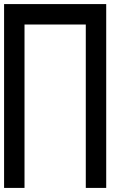

<svg xmlns="http://www.w3.org/2000/svg" viewBox="-20 -920 640 940"><path d="M0 0V-900H500V0H400V-800H100V0Z"/></svg>

Font: Galmuri9 Regular
Style: Regular
Weight: 400
Designer: Lee Minseo (quiple)
Version: Version 2.399;hotconv 1.1.1;makeotfexe 2.6.0 DEVELOPMENT